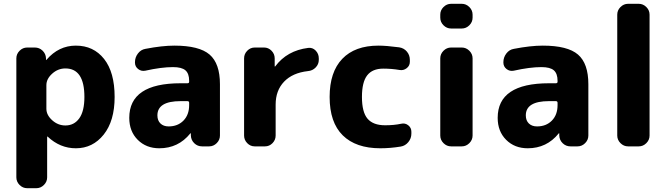

<svg xmlns="http://www.w3.org/2000/svg" viewBox="-20 -770 3528 1010"><path d="M224 -322V-198Q224 -165 254.5 -137.5Q285 -110 324 -110Q370 -110 397 -147.5Q424 -185 424 -260Q424 -410 324 -410Q285 -410 254.5 -382.5Q224 -355 224 -322ZM123 220Q100 220 83 203Q66 186 66 163V-463Q66 -486 83 -503Q100 -520 123 -520H163Q187 -520 204 -503.5Q221 -487 222 -463V-455Q222 -454 223 -454L225 -456Q289 -530 379 -530Q472 -530 527.5 -460Q583 -390 583 -260Q583 -134 525.5 -62Q468 10 379 10Q296 10 231 -51Q230 -52 229 -52Q228 -52 228 -51V163Q228 186 211 203Q194 220 171 220Z M930 -238Q808 -238 808 -163Q808 -136 824 -120.5Q840 -105 867 -105Q915 -105 945 -135.5Q975 -166 975 -217V-229Q975 -238 966 -238ZM818 10Q749 10 704.5 -34.5Q660 -79 660 -150Q660 -332 930 -332H966Q975 -332 975 -340V-345Q975 -383 955.5 -400Q936 -417 890 -417Q829 -417 744 -398Q723 -394 706.5 -407Q690 -420 690 -441V-443Q690 -468 705.5 -488.5Q721 -509 745 -513Q833 -530 897 -530Q1028 -530 1082.5 -483Q1137 -436 1137 -327V-57Q1137 -34 1120 -17Q1103 0 1080 0H1043Q1019 0 1002 -16.5Q985 -33 984 -57V-68Q984 -69 983 -69Q981 -69 981 -68Q918 10 818 10Z M1320 0Q1297 0 1280.5 -17Q1264 -34 1264 -57V-463Q1264 -486 1280.5 -503Q1297 -520 1320 -520H1369Q1392 -520 1408.5 -503Q1425 -486 1425 -463V-421Q1425 -420 1426 -420Q1428 -420 1428 -421Q1490 -504 1601 -518Q1624 -521 1640.5 -504Q1657 -487 1657 -463V-455Q1657 -432 1640.5 -415Q1624 -398 1600 -396Q1519 -387 1474.5 -340.5Q1430 -294 1430 -220V-57Q1430 -34 1413.5 -17Q1397 0 1374 0Z M1981 10Q1852 10 1783 -58Q1714 -126 1714 -260Q1714 -391 1780.5 -460.5Q1847 -530 1971 -530Q2012 -530 2080 -521Q2105 -517 2120.5 -498.5Q2136 -480 2136 -455V-445Q2136 -424 2119 -411Q2102 -398 2081 -402Q2040 -409 1996 -409Q1939 -409 1911.5 -373.5Q1884 -338 1884 -260Q1884 -180 1913.5 -145.5Q1943 -111 2006 -111Q2053 -111 2090 -119Q2111 -124 2127.5 -111Q2144 -98 2144 -77V-67Q2144 -42 2128 -22.5Q2112 -3 2088 1Q2033 10 1981 10Z M2353 0Q2330 0 2313 -17Q2296 -34 2296 -57V-463Q2296 -486 2313 -503Q2330 -520 2353 -520H2409Q2432 -520 2449 -503Q2466 -486 2466 -463V-57Q2466 -34 2449 -17Q2432 0 2409 0ZM2353 -620Q2330 -620 2313 -637Q2296 -654 2296 -677V-693Q2296 -716 2313 -733Q2330 -750 2353 -750H2409Q2432 -750 2449 -733Q2466 -716 2466 -693V-677Q2466 -654 2449 -637Q2432 -620 2409 -620Z M2868 -238Q2746 -238 2746 -163Q2746 -136 2762 -120.5Q2778 -105 2805 -105Q2853 -105 2883 -135.5Q2913 -166 2913 -217V-229Q2913 -238 2904 -238ZM2756 10Q2687 10 2642.5 -34.5Q2598 -79 2598 -150Q2598 -332 2868 -332H2904Q2913 -332 2913 -340V-345Q2913 -383 2893.5 -400Q2874 -417 2828 -417Q2767 -417 2682 -398Q2661 -394 2644.5 -407Q2628 -420 2628 -441V-443Q2628 -468 2643.5 -488.5Q2659 -509 2683 -513Q2771 -530 2835 -530Q2966 -530 3020.5 -483Q3075 -436 3075 -327V-57Q3075 -34 3058 -17Q3041 0 3018 0H2981Q2957 0 2940 -16.5Q2923 -33 2922 -57V-68Q2922 -69 2921 -69Q2919 -69 2919 -68Q2856 10 2756 10Z M3284 0Q3261 0 3244 -17Q3227 -34 3227 -57V-693Q3227 -716 3244 -733Q3261 -750 3284 -750H3340Q3363 -750 3380 -733Q3397 -716 3397 -693V-57Q3397 -34 3380 -17Q3363 0 3340 0Z"/></svg>

Font: Rounded Mplus 1c ExtraBold
Style: Regular
Weight: 800
Version: Version 1.059.20150529